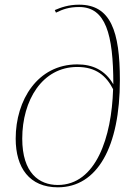

<svg xmlns="http://www.w3.org/2000/svg" viewBox="-20 -790 582 820"><path d="M227 10C396 10 492 -163 492 -448C492 -656 453 -770 318 -770C272 -770 240 -758 214 -747L219 -736C248 -750 274 -760 318 -760C431 -760 464 -645 464 -430C428 -492 374 -515 310 -515C141 -515 47 -363 47 -198C47 -73 106 10 227 10ZM227 0C147 0 75 -51 75 -198C75 -361 160 -504 310 -504C390 -504 434 -466 463 -409C457 -204 390 0 227 0Z"/></svg>

Font: Noto Serif Display Thin
Style: Italic
Weight: 100
Italic angle: -12°
Designer: Monotype Design Team
Foundry: Monotype Imaging Inc.
Version: Version 2.009